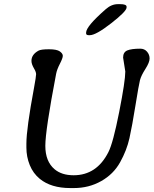

<svg xmlns="http://www.w3.org/2000/svg" viewBox="-20 -931 756 945"><path d="M603 -897.9V-894Q603 -875.5 527.6 -816.7Q452.1 -757.8 421.9 -757.8H417Q403.8 -757.8 403.8 -766.6V-770.5Q403.8 -801.3 501 -886.2Q528.8 -910.6 560.5 -910.6H571.3Q603 -910.6 603 -897.9ZM670.4 -691.4Q690.9 -691.4 703.6 -676.8Q716.3 -662.1 716.3 -643.1Q716.3 -624 695.6 -591.6Q674.8 -559.1 668.9 -536.4Q663.1 -513.7 646.7 -412.1Q630.4 -310.5 617.2 -251Q604 -191.4 571.3 -132.6Q538.6 -73.7 478 -39.6Q417.5 -5.4 343.8 -5.4H325.7Q231.4 -5.4 175.8 -50.8Q143.1 -77.6 126.5 -118.4Q109.9 -159.2 109.9 -204.6V-222.2Q109.9 -223.1 109.9 -224.1Q109.9 -296.9 147.5 -499Q157.7 -554.7 157.7 -565.9Q157.7 -577.1 146.5 -595.7Q134.8 -616.2 134.8 -631.3Q134.8 -662.6 169.4 -681.6Q181.6 -688.5 220.7 -688.5Q259.8 -688.5 274.4 -678Q289.1 -667.5 289.1 -656.2Q289.1 -645 274.7 -616.9Q260.3 -588.9 256.3 -567.9Q203.1 -289.6 203.1 -213.1Q203.1 -136.7 248.5 -98.1Q283.7 -68.4 342.3 -68.4Q456.1 -68.4 513.7 -182.6Q536.6 -227.5 566.7 -380.1Q596.7 -532.7 596.7 -579.1L585.9 -647.5Q585.9 -674.3 606.7 -682.9Q627.4 -691.4 670.4 -691.4Z"/></svg>

Font: Averia Libre
Style: Italic
Weight: 400
Italic angle: -7.90001°
Version: Version 1.002